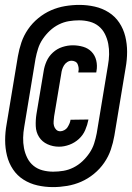

<svg xmlns="http://www.w3.org/2000/svg" viewBox="-20 -732 540 784"><path d="M196 32Q164 32 133 25Q102 18 76 1.5Q50 -15 33 -40.5Q16 -66 8.5 -96.5Q1 -127 1 -159.5Q1 -192 7 -225L53 -502Q58 -531 67.5 -559Q77 -587 94.5 -612.5Q112 -638 136.5 -658Q161 -678 188.5 -690Q216 -702 245.5 -707Q275 -712 304 -712Q336 -712 367 -705Q398 -698 424 -681.5Q450 -665 467 -639.5Q484 -614 491.5 -583.5Q499 -553 499 -520.5Q499 -488 493 -455L447 -178Q442 -149 432.5 -121Q423 -93 405.5 -67.5Q388 -42 363.5 -22Q339 -2 311.5 10Q284 22 254.5 27Q225 32 196 32ZM197 -31Q218 -31 239 -34.5Q260 -38 280 -48Q300 -58 316.5 -73.5Q333 -89 345.5 -107.5Q358 -126 364.5 -146.5Q371 -167 375 -188L421 -466Q425 -488 425.5 -510Q426 -532 422 -553Q418 -574 408.5 -593Q399 -612 383 -625Q367 -638 346 -643.5Q325 -649 303 -649Q282 -649 261 -645.5Q240 -642 220 -632Q200 -622 183.5 -606.5Q167 -591 154.5 -572.5Q142 -554 135.5 -533.5Q129 -513 125 -492L79 -214Q75 -192 74.5 -170Q74 -148 78 -127Q82 -106 91.5 -87Q101 -68 117 -55Q133 -42 154 -36.5Q175 -31 197 -31ZM221 -133Q196 -133 174 -143Q152 -153 139.5 -172.5Q127 -192 126 -217Q125 -242 129 -267L158 -440Q161 -461 170 -481.5Q179 -502 196 -517.5Q213 -533 234.5 -540Q256 -547 277 -547Q299 -547 319.5 -541Q340 -535 354 -520.5Q368 -506 373 -485Q378 -464 374 -442L373 -436H300V-439Q302 -447 301 -455Q300 -463 297 -470Q294 -477 287 -480.5Q280 -484 272 -484Q263 -484 254.5 -478.5Q246 -473 241 -464.5Q236 -456 233.5 -447.5Q231 -439 230 -430L201 -257Q200 -247 199 -237Q198 -227 200.5 -218Q203 -209 209.5 -202.5Q216 -196 226 -196Q234 -196 242.5 -200.5Q251 -205 255.5 -212Q260 -219 263.5 -227Q267 -235 268 -243L341 -244V-243Q337 -222 328 -201Q319 -180 302 -164.5Q285 -149 263.5 -141Q242 -133 221 -133Z"/></svg>

Font: Iosevka Term Curly XBd Obl
Style: Regular
Weight: 800
Italic angle: -9°
Designer: Belleve Invis
Foundry: Belleve Invis
Version: Version 32.3.0